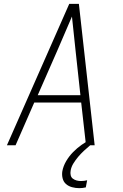

<svg xmlns="http://www.w3.org/2000/svg" viewBox="-20 -755 640 998"><path d="M16 0 340 -735H390L472 0H427L402 -222H158L61 0ZM398 -260 373 -490Q368 -535 363.5 -579.5Q359 -624 354 -669Q335 -624 315.5 -579.5Q296 -535 277 -490L176 -260ZM392 223Q373 223 354.5 218Q336 213 323 201.5Q310 190 305.5 172Q301 154 304 135Q309 108 324 82.5Q339 57 359.5 36Q380 15 404 -2Q428 -19 454 -32L449 0Q432 14 416 29Q400 44 386.5 60Q373 76 361.5 94.5Q350 113 347 133Q345 145 347.5 156Q350 167 358.5 173.5Q367 180 378 183Q389 186 401 186Q409 186 417 185Q425 184 433 182L426 219Q418 221 409 222Q400 223 392 223Z"/></svg>

Font: Iosevka XLt Ex Obl
Style: Regular
Weight: 200
Width: 7
Italic angle: -9°
Monospace: yes
Designer: Belleve Invis
Foundry: Belleve Invis
Version: Version 32.5.0; ttfautohint (v1.8.4)